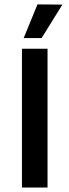

<svg xmlns="http://www.w3.org/2000/svg" viewBox="-20 -838 310 858"><path d="M192.4 0V-620.1H78.1V0ZM85.9 -668 147.5 -818.4 258.8 -817.4 166 -668Z"/></svg>

Font: Gemunu Libre
Style: Bold
Weight: 700
Designer: Pushpananda Ekanayake, Sol Matas, Kosala Senevirathne
Foundry: Mooniak
Version: Version 1.001